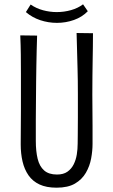

<svg xmlns="http://www.w3.org/2000/svg" viewBox="-20 -860 525 890"><path d="M242 10Q195 10 163 -5Q131 -20 112 -47.5Q93 -75 84.5 -111.5Q76 -148 76 -191Q76 -226 76.5 -269Q77 -312 77 -355Q77 -398 77 -432Q77 -477 77 -520Q77 -563 76.5 -606.5Q76 -650 74 -696L152 -695Q151 -662 150 -625.5Q149 -589 148.5 -553Q148 -517 147.5 -484.5Q147 -452 147 -426Q147 -397 146.5 -365Q146 -333 146 -302.5Q146 -272 146 -247Q146 -222 146 -207Q146 -159 154.5 -124Q163 -89 184.5 -70Q206 -51 244 -51Q274 -51 292.5 -64Q311 -77 321.5 -98Q332 -119 336 -144Q340 -169 340 -194Q340 -204 340.5 -235.5Q341 -267 341 -315Q341 -363 341 -424Q341 -488 339.5 -540.5Q338 -593 337 -634.5Q336 -676 335 -707L411 -706Q411 -673 410.5 -642.5Q410 -612 409.5 -580Q409 -548 408.5 -510Q408 -472 408 -422Q409 -337 409 -276.5Q409 -216 409 -193Q409 -161 402.5 -125.5Q396 -90 378 -59Q360 -28 327.5 -9Q295 10 242 10ZM244 -754Q204 -754 166.5 -766.5Q129 -779 100 -804L122 -839Q148 -821 179.5 -812.5Q211 -804 243 -804Q277 -804 309 -813Q341 -822 365 -840L387 -808Q361 -781 323 -767.5Q285 -754 244 -754Z"/></svg>

Font: Truculenta
Style: Regular
Weight: 400
Designer: Ivan Castro, Eva Sanz & Omnibus-Type Team
Foundry: Omnibus-Type
Version: Version 1.002